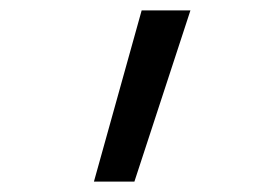

<svg xmlns="http://www.w3.org/2000/svg" viewBox="-20 -158 540 370"><path d="M161 192 253 -138H347L239 192Z"/></svg>

Font: Iosevka Algr
Style: Regular
Weight: 400
Monospace: yes
Designer: Belleve Invis
Foundry: Belleve Invis
Version: Version 26.0.2; ttfautohint (v1.8.3)